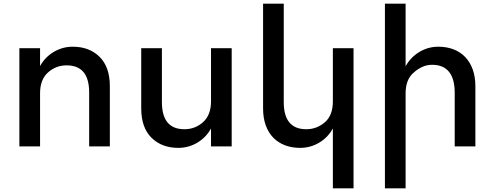

<svg xmlns="http://www.w3.org/2000/svg" viewBox="-20 -793 2660 1040"><path d="M197 -288V0H85V-532H197V-435Q224 -484 271.5 -512Q319 -540 374 -540Q464 -540 519.5 -485Q575 -430 575 -326V0H463V-292Q463 -439 341 -439Q283 -439 240 -400.5Q197 -362 197 -288Z M1123 -244V-532H1235V0H1123V-97Q1096 -48 1048.5 -20Q1001 8 946 8Q856 8 800.5 -47Q745 -102 745 -206V-532H857V-240Q857 -93 979 -93Q1037 -93 1080 -131.5Q1123 -170 1123 -244Z M1783 -244V-532H1895V227H1783V-97Q1756 -48 1708.5 -20Q1661 8 1606 8Q1561 8 1524 -6Q1487 -20 1460.5 -47Q1434 -74 1419.5 -114Q1405 -154 1405 -206V-773H1517V-240Q1517 -93 1639 -93Q1696 -93 1740 -131Q1783 -168 1783 -244Z M2354 -540Q2399 -540 2436 -526Q2473 -512 2499.5 -484.5Q2526 -457 2540.5 -417Q2555 -377 2555 -325V0H2443V-291Q2443 -365 2412.5 -403.5Q2382 -442 2321 -442Q2292 -442 2267 -430.5Q2242 -419 2220 -399Q2177 -362 2177 -287V227H2065V-773H2177V-434Q2204 -483 2251.5 -511.5Q2299 -540 2354 -540Z"/></svg>

Font: Montserrat_am3
Style: Regular
Weight: 400
Designer: Julieta Ulanovsky
Foundry: Julieta Ulanovsky, Armenina letters added by Vahan Hovhannisyan
Version: Version 2.001